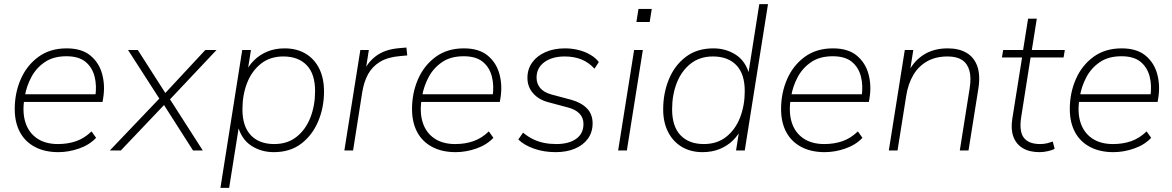

<svg xmlns="http://www.w3.org/2000/svg" viewBox="-20 -725 5646 925"><path d="M261 8Q196 8 148.5 -17Q101 -42 76 -88.5Q51 -135 51 -200Q51 -277 80 -343.5Q109 -410 165 -451Q221 -492 301 -492Q374 -492 416 -457Q458 -422 472.5 -367Q487 -312 477 -252L474 -234H80L86 -271H458L439 -259Q447 -313 435.5 -357Q424 -401 391.5 -427.5Q359 -454 300 -454Q237 -454 195.5 -425.5Q154 -397 131 -353.5Q108 -310 100 -264L97 -246Q87 -182 103 -133.5Q119 -85 159 -58Q199 -31 259 -31Q307 -31 347 -45Q387 -59 421 -92L443 -61Q411 -27 361 -9.5Q311 8 261 8Z M509 0 758 -261 756 -237 597 -484H644L781 -270H770L969 -484H1023L793 -240L791 -259L957 0H910L765 -227L776 -225L562 0Z M1042 180 1147 -484H1189L1171 -371H1160Q1177 -408 1204.5 -435Q1232 -462 1269 -477Q1306 -492 1351 -492Q1409 -492 1451.5 -467Q1494 -442 1517.5 -395.5Q1541 -349 1541 -284Q1541 -207 1513 -140.5Q1485 -74 1431.5 -33Q1378 8 1299 8Q1238 8 1190 -23.5Q1142 -55 1125 -122H1132L1084 180ZM1301 -31Q1365 -31 1409 -66Q1453 -101 1475.5 -159Q1498 -217 1498 -286Q1498 -369 1457.5 -411Q1417 -453 1345 -453Q1281 -453 1237 -418Q1193 -383 1170.5 -325.5Q1148 -268 1148 -198Q1148 -116 1188.5 -73.5Q1229 -31 1301 -31Z M1639 0 1716 -484H1757L1739 -370H1728Q1747 -421 1790 -454Q1833 -487 1903 -493L1938 -496L1942 -458L1909 -455Q1848 -450 1810.5 -427Q1773 -404 1753 -367Q1733 -330 1725 -280L1681 0Z M2175 8Q2110 8 2062.5 -17Q2015 -42 1990 -88.5Q1965 -135 1965 -200Q1965 -277 1994 -343.5Q2023 -410 2079 -451Q2135 -492 2215 -492Q2288 -492 2330 -457Q2372 -422 2386.5 -367Q2401 -312 2391 -252L2388 -234H1994L2000 -271H2372L2353 -259Q2361 -313 2349.5 -357Q2338 -401 2305.5 -427.5Q2273 -454 2214 -454Q2151 -454 2109.5 -425.5Q2068 -397 2045 -353.5Q2022 -310 2014 -264L2011 -246Q2001 -182 2017 -133.5Q2033 -85 2073 -58Q2113 -31 2173 -31Q2221 -31 2261 -45Q2301 -59 2335 -92L2357 -61Q2325 -27 2275 -9.5Q2225 8 2175 8Z M2657 8Q2601 8 2553.5 -8.5Q2506 -25 2477 -53L2500 -86Q2524 -66 2549 -54Q2574 -42 2601.5 -36.5Q2629 -31 2660 -31Q2720 -31 2755.5 -56Q2791 -81 2791 -128Q2791 -158 2771.5 -178Q2752 -198 2717 -207L2620 -233Q2575 -245 2548 -276Q2521 -307 2521 -350Q2521 -392 2544 -424Q2567 -456 2608 -474Q2649 -492 2702 -492Q2736 -492 2767.5 -484Q2799 -476 2824.5 -461Q2850 -446 2865 -426L2844 -394Q2817 -424 2781.5 -438.5Q2746 -453 2701 -453Q2640 -453 2602.5 -425.5Q2565 -398 2565 -351Q2565 -322 2582.5 -301Q2600 -280 2636 -270L2733 -244Q2780 -231 2807.5 -203Q2835 -175 2835 -131Q2835 -88 2812.5 -57Q2790 -26 2750 -9Q2710 8 2657 8Z M3046 -619 3056 -682H3120L3110 -619ZM2958 0 3035 -484H3077L3000 0Z M3365 8Q3308 8 3265.5 -17Q3223 -42 3199 -88.5Q3175 -135 3175 -198Q3175 -276 3202.5 -343Q3230 -410 3284 -451Q3338 -492 3417 -492Q3478 -492 3526 -460.5Q3574 -429 3591 -362H3584L3638 -705H3680L3568 0H3526L3544 -113H3556Q3539 -76 3511.5 -49Q3484 -22 3447 -7Q3410 8 3365 8ZM3371 -31Q3435 -31 3479 -66Q3523 -101 3545.5 -159Q3568 -217 3568 -286Q3568 -369 3527.5 -411Q3487 -453 3415 -453Q3351 -453 3307 -418Q3263 -383 3240.5 -325.5Q3218 -268 3218 -198Q3218 -116 3258.5 -73.5Q3299 -31 3371 -31Z M3953 8Q3888 8 3840.5 -17Q3793 -42 3768 -88.5Q3743 -135 3743 -200Q3743 -277 3772 -343.5Q3801 -410 3857 -451Q3913 -492 3993 -492Q4066 -492 4108 -457Q4150 -422 4164.5 -367Q4179 -312 4169 -252L4166 -234H3772L3778 -271H4150L4131 -259Q4139 -313 4127.5 -357Q4116 -401 4083.5 -427.5Q4051 -454 3992 -454Q3929 -454 3887.5 -425.5Q3846 -397 3823 -353.5Q3800 -310 3792 -264L3789 -246Q3779 -182 3795 -133.5Q3811 -85 3851 -58Q3891 -31 3951 -31Q3999 -31 4039 -45Q4079 -59 4113 -92L4135 -61Q4103 -27 4053 -9.5Q4003 8 3953 8Z M4262 0 4339 -484H4380L4361 -364H4350Q4375 -424 4425 -458Q4475 -492 4546 -492Q4600 -492 4636.5 -470.5Q4673 -449 4688.5 -405.5Q4704 -362 4693 -295L4646 0H4604L4651 -296Q4660 -349 4650.5 -384Q4641 -419 4615 -436Q4589 -453 4545 -453Q4488 -453 4446.5 -429.5Q4405 -406 4380 -363.5Q4355 -321 4346 -264L4304 0Z M4988 8Q4939 8 4907 -11.5Q4875 -31 4862 -67Q4849 -103 4857 -153L4904 -448H4807L4813 -484H4909L4933 -635H4975L4951 -484H5110L5104 -448H4945L4900 -162Q4889 -92 4912.5 -61.5Q4936 -31 4991 -31Q5010 -31 5025.5 -35Q5041 -39 5052 -43L5061 -8Q5051 -2 5029.5 3Q5008 8 4988 8Z M5344 8Q5279 8 5231.5 -17Q5184 -42 5159 -88.5Q5134 -135 5134 -200Q5134 -277 5163 -343.5Q5192 -410 5248 -451Q5304 -492 5384 -492Q5457 -492 5499 -457Q5541 -422 5555.5 -367Q5570 -312 5560 -252L5557 -234H5163L5169 -271H5541L5522 -259Q5530 -313 5518.5 -357Q5507 -401 5474.5 -427.5Q5442 -454 5383 -454Q5320 -454 5278.5 -425.5Q5237 -397 5214 -353.5Q5191 -310 5183 -264L5180 -246Q5170 -182 5186 -133.5Q5202 -85 5242 -58Q5282 -31 5342 -31Q5390 -31 5430 -45Q5470 -59 5504 -92L5526 -61Q5494 -27 5444 -9.5Q5394 8 5344 8Z"/></svg>

Font: Nunito Sans 12pt ExtraLight
Style: Italic
Weight: 200
Italic angle: -9°
Designer: Vernon Adams
Foundry: Vernon Adams
Version: Version 3.101;gftools[0.9.27]